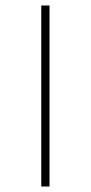

<svg xmlns="http://www.w3.org/2000/svg" viewBox="-20 -678 330 698"><path d="M130 -658H160V0H130Z"/></svg>

Font: Ysabeau SC Extralight
Style: Regular
Weight: 200
Designer: Christian Thalmann (Catharsis Fonts)
Version: Version 0.003